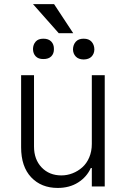

<svg xmlns="http://www.w3.org/2000/svg" viewBox="-20 -914 617 941"><path d="M430 -208.5V-545.5H493.3V0H430V-90.6H425.1Q405.2 -46.5 362.9 -19.7Q320.7 7.1 262.8 7.1Q182.2 7.1 132.8 -45.1Q83.5 -97.3 83.5 -192.1V-545.5H146.7V-196Q146.7 -132.5 184.1 -93.4Q221.6 -54.3 280.9 -54.3Q308.9 -54.3 335.4 -64.6Q361.9 -74.9 383.2 -93.8Q404.5 -112.6 417.3 -142.4Q430 -172.2 430 -208.5ZM245 -893.8 338.8 -751.4H267.8L141.7 -893.8ZM337.7 -671.9Q338.1 -694.2 351.2 -709.3Q364.3 -724.4 389.9 -724.4Q415.5 -724.4 428.8 -709.5Q442.1 -694.6 442.5 -671.9Q442.1 -650.6 428.8 -636.7Q415.5 -622.9 389.9 -622.5Q364.7 -622.9 351.4 -636.9Q338.1 -650.9 337.7 -671.9ZM141.7 -673.7Q142 -695.3 154.7 -709.9Q167.3 -724.4 192.5 -724.4Q218 -724.4 231.4 -710.2Q244.7 -696 244.3 -673.7Q244.7 -651.6 231.4 -638Q218 -624.3 192.5 -624.6Q168 -624.3 155 -638Q142 -651.6 141.7 -673.7Z"/></svg>

Font: Inter Light BETA
Style: Regular
Weight: 300
Designer: Rasmus Andersson
Foundry: rsms
Version: Version 3.011;git-f93a4a705